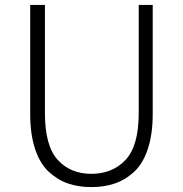

<svg xmlns="http://www.w3.org/2000/svg" viewBox="-20 -749 745 782"><path d="M103 -285V-729H163V-288Q163 -155 215 -98Q267 -41 352 -41Q438 -41 491.5 -98Q545 -155 545 -288V-729H602V-285Q602 -202 582 -142Q562 -82 526 -49Q490 -16 447 -1.5Q404 13 352 13Q300 13 257.5 -1.5Q215 -16 179 -49Q143 -82 123 -142Q103 -202 103 -285Z"/></svg>

Font: Noto Sans Korean Light
Style: Regular
Weight: 300
Designer: Ryoko NISHIZUKA  (kana & ideographs); Paul D. Hunt (Latin, Greek & Cyrillic); Wenlong ZHANG  (bopomofo); Sandoll Communi
Foundry: Adobe Systems Incorporated
Version: Version 1.000;PS 1;hotconv 1.0.78;makeotf.lib2.5.61930